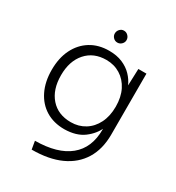

<svg xmlns="http://www.w3.org/2000/svg" viewBox="-199 -770 1002 1091"><g transform="rotate(30 302.0 -224.0)"><path d="M293 -570Q277 -570 266 -581.5Q255 -593 255 -608Q255 -624 266 -636Q277 -648 293 -648Q309 -648 320.5 -636Q332 -624 332 -608Q332 -593 320.5 -581.5Q309 -570 293 -570ZM472 -500H525V-100Q525 -5 484 62Q443 129 365.5 164.5Q288 200 176 200L167 147Q314 146 391 83Q468 20 468 -100V-118L473 -116Q452 -66 404 -30Q356 6 278 7Q208 7 156.5 -24.5Q105 -56 76.5 -114Q48 -172 48 -250Q48 -328 76.5 -385.5Q105 -443 156.5 -475Q208 -507 278 -507Q328 -507 365.5 -491Q403 -475 428.5 -448.5Q454 -422 468 -390ZM109 -250Q109 -156 157.5 -101Q206 -46 290 -46Q341 -46 381.5 -71Q422 -96 445 -142Q468 -188 468 -250Q468 -313 445 -358.5Q422 -404 381.5 -429Q341 -454 290 -454Q207 -454 158 -398.5Q109 -343 109 -250Z"/></g></svg>

Font: Albert Sans Light
Style: Regular
Weight: 300
Designer: Andreas Rasmussen
Foundry: a.Foundry
Version: Version 1.025